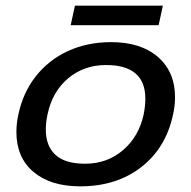

<svg xmlns="http://www.w3.org/2000/svg" viewBox="-20 -644 677 679"><path d="M245 -624H556L541 -555H230ZM38 -177Q38 -208 45 -239Q61 -316 106.5 -374Q152 -432 220.5 -463.5Q289 -495 373 -495Q478 -495 538.5 -442.5Q599 -390 599 -300Q599 -270 592 -239Q567 -121 479.5 -53Q392 15 264 15Q159 15 98.5 -36Q38 -87 38 -177ZM488 -239Q494 -269 494 -295Q494 -414 355 -414Q277 -414 221 -367Q165 -320 148 -239Q142 -211 142 -186Q142 -128 176 -96.5Q210 -65 281 -65Q359 -65 415 -113Q471 -161 488 -239Z"/></svg>

Font: Prompt
Style: Italic
Weight: 400
Italic angle: -12°
Designer: Katatrad Team
Foundry: CadsonDemak
Version: Version 1.001